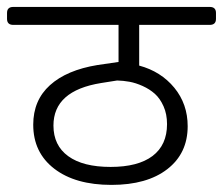

<svg xmlns="http://www.w3.org/2000/svg" viewBox="-45 -569 634 546"><path d="M551.3 -549.3Q569.2 -549.3 569.2 -532.3V-515.3Q569.2 -498.2 551.3 -498.2H350.8V-382.5Q412.6 -365.8 450.7 -319.5Q488.7 -273.1 488.7 -210.1Q488.7 -132.8 430.8 -88Q373 -43.2 271.9 -43.2Q169.2 -43.2 109.4 -89.2Q49.5 -135.2 49.5 -214.4Q49.5 -283.8 97.1 -326.8Q144.7 -369.8 232.3 -384.1L292.1 -392.8V-498.2H-7.1Q-25 -498.2 -25 -515.3V-532.3Q-25 -549.3 -7.1 -549.3ZM430 -216Q430 -244.6 420.1 -266.7Q410.2 -288.9 395.4 -302.2Q380.5 -315.5 360.7 -324.4Q340.9 -333.3 323.2 -336.5Q305.6 -339.7 288.1 -340.1L242.6 -332.9Q107 -311.1 107 -212Q107 -155.4 149 -124.9Q191 -94.3 269.5 -94.3Q347.6 -94.3 388.8 -125.4Q430 -156.6 430 -216Z"/></svg>

Font: Jaldi
Style: Regular
Weight: 400
Designer: Pablo Cosgaya and Nicolas Silva
Foundry: Omnibus-Type
Version: Version 1.001;PS 001.001;hotconv 1.0.70;makeotf.lib2.5.58329